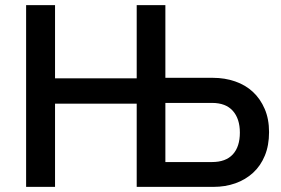

<svg xmlns="http://www.w3.org/2000/svg" viewBox="-20 -730 1097 750"><path d="M82 -710H195V-424H514V-710H626V-426H812Q858 -426 898.5 -412Q939 -398 968 -371Q997 -344 1014 -304.5Q1031 -265 1031 -214Q1031 -162 1014.5 -122Q998 -82 968.5 -55Q939 -28 899.5 -14Q860 0 814 0H514V-325H195V0H82ZM808 -97Q862 -97 889.5 -127Q917 -157 917 -212Q917 -266 889.5 -297Q862 -328 808 -328H626V-97Z"/></svg>

Font: Oxford Sans SemiBold
Style: Regular
Weight: 600
Designer: Matt McInerney, Pablo Impallari, Rodrigo Fuenzalida
Foundry: Matt McInerney, Pablo Impallari, Rodrigo Fuenzalida
Version: Version 3.000g; ttfautohint (v1.5) -l 8 -r 28 -G 28 -x 14 -D